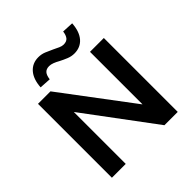

<svg xmlns="http://www.w3.org/2000/svg" viewBox="-237 -1113 1295 1295"><g transform="rotate(-45 411.0 -465.0)"><path d="M97 0V-705H216L592 -205H593V-705H725V0H598L230 -494H229V0ZM270 -766 188 -771Q193 -846 228.5 -886Q264 -926 321 -926Q350 -926 376 -915.5Q402 -905 429 -892Q451 -881 469 -873Q487 -865 502 -865Q531 -865 544.5 -881.5Q558 -898 562 -930L644 -926Q639 -851 604 -811Q569 -771 511 -771Q483 -771 456 -782Q429 -793 404 -806Q383 -818 364.5 -825Q346 -832 330 -832Q302 -832 288 -816Q274 -800 270 -766Z"/></g></svg>

Font: Nunito Sans 7pt
Style: Bold
Weight: 700
Designer: Vernon Adams
Foundry: Vernon Adams
Version: Version 3.101;gftools[0.9.27]